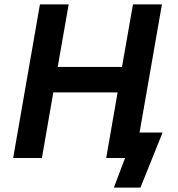

<svg xmlns="http://www.w3.org/2000/svg" viewBox="-20 -720 813 875"><path d="M586 -700 536 -415H243L293 -700H162L40 0H171L223 -299H516L464 0H550L499 135H620L721 -116H616L718 -700Z"/></svg>

Font: Fixel Display 20240404 SemiBold
Style: Italic
Weight: 600
Italic angle: -10°
Designer: AlfaBravo + MacPaw
Foundry: Kyrylo Tkachov, Marchela Mozhyna, Serhii Makarenko, Maria Weinstein, Zakhar Kryvoshyya
Version: Version 1.211;Glyphs 3.2 (3225)